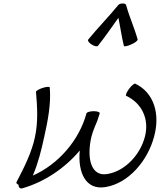

<svg xmlns="http://www.w3.org/2000/svg" viewBox="-20 -1042 906 1088"><path d="M535 -782C576 -834 613 -888 651 -941C662 -888 669 -834 682 -782C683 -777 702 -780 723 -790C745 -799 761 -812 760 -818C742 -884 713 -946 695 -1012C693 -1020 685 -1023 675 -1022C666 -1023 655 -1020 649 -1012C595 -946 534 -884 480 -818C475 -812 484 -799 499 -790C514 -780 530 -777 535 -782ZM107 25C232 -11 348 -89 432 -189C420 -64 466 37 578 18C711 -4 817 -133 853 -267C889 -397 852 -518 746 -568C741 -570 725 -557 711 -538C697 -519 690 -501 695 -499C781 -459 828 -370 801 -267C775 -166 690 -73 589 -56C492 -39 471 -152 498 -267C503 -286 509 -304 517 -323C528 -347 537 -371 544 -396C544 -398 544 -399 545 -400C547 -406 532 -412 511 -412C490 -412 472 -406 470 -400C430 -250 313 -112 166 -47C197 -120 215 -194 231 -268C252 -362 270 -457 262 -546C262 -552 244 -551 222 -544C201 -537 183 -527 184 -521C191 -438 197 -353 178 -265C160 -179 117 -93 73 -9C71 -5 76 1 85 5V6C85 20 94 29 107 25Z"/></svg>

Font: Nupuram Light Oblique
Style: Regular
Weight: 300
Designer: Santhosh Thottingal (santhosh.thottingal@gmail.com)
Foundry: SMC
Version: Version 1.000